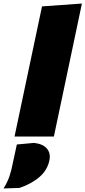

<svg xmlns="http://www.w3.org/2000/svg" viewBox="-100 -770 482 1083"><path d="M-18 0Q-7 -51.5 3.2 -100.5Q13.5 -149.5 27 -213L86 -492.5Q99 -552.5 111.2 -611.5Q123.5 -670.5 137 -734L362 -750Q350 -693 336.5 -629Q323 -565 308 -493.5L249 -213.5Q235.5 -149.5 225.2 -100.8Q215 -52 204 0ZM-80 293Q-59 260 -47.2 225.5Q-35.5 191 -29 156Q-23 128 -17 100.2Q-11 72.5 -5 45L92 36Q143 42 164.8 68.2Q186.5 94.5 179 133Q168 188.5 123.5 227.5Q79 266.5 10 290Z"/></svg>

Font: Commissioner Black
Style: Italic
Weight: 900
Italic angle: -12°
Designer: Kostas Bartsokas
Foundry: Kostas Bartsokas
Version: Version 1.000; ttfautohint (v1.8.3)